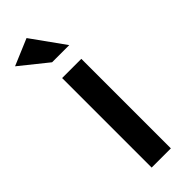

<svg xmlns="http://www.w3.org/2000/svg" viewBox="-271 -782 807 807"><g transform="rotate(-45 132.0 -378.5)"><path d="M85 0V-532.2H199.2V0ZM-20 -707 98.1 -756.8 204.1 -608.9H102.1Z"/></g></svg>

Font: TruenoRg
Style: Book
Weight: 400
Designer: Julieta Ulanovsky
Foundry: Julieta Ulanovsky
Version: Version 3.001b